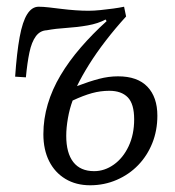

<svg xmlns="http://www.w3.org/2000/svg" viewBox="-20 -537 521 571"><path d="M209 -281Q246 -295 274.5 -302.5Q303 -310 331 -310Q389 -310 418.5 -279Q448 -248 448 -193Q448 -149 433 -111.5Q418 -74 391 -46Q364 -18 327 -2Q290 14 248 14Q206 14 174.5 -5Q143 -24 126 -58Q109 -92 109 -138Q109 -183 122 -227Q135 -271 160 -313Q185 -355 220 -395.5Q255 -436 297 -474L294 -479Q272 -467 241 -461.5Q210 -456 178 -454Q146 -452 119 -447Q99 -446 86.5 -429Q74 -412 67.5 -381Q61 -350 57 -307L25 -309Q30 -381 38.5 -427Q47 -473 61 -495Q75 -517 95 -517Q108 -517 125.5 -515Q143 -513 163 -510.5Q183 -508 204 -506.5Q225 -505 243 -505Q259 -505 278.5 -507Q298 -509 316.5 -511.5Q335 -514 349 -517L355 -488Q323 -453 294.5 -416Q266 -379 244.5 -344.5Q223 -310 209 -281ZM196 -238Q187 -214 182 -185.5Q177 -157 177 -133Q177 -82 198 -55Q219 -28 260 -28Q291 -28 318.5 -47.5Q346 -67 362.5 -102Q379 -137 379 -182Q379 -228 360 -247.5Q341 -267 305 -267Q279 -267 253.5 -260Q228 -253 196 -238Z"/></svg>

Font: Literata 24pt Light
Style: Italic
Weight: 300
Italic angle: -2°
Designer: Latin by Veronika Burian and Jose Scaglione. Greek by Irene Vlachou. Cyrillic by Vera Evstafieva
Foundry: TypeTogether
Version: Version 3.103;gftools[0.9.29]